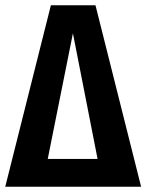

<svg xmlns="http://www.w3.org/2000/svg" viewBox="-25 -712 558 732"><path d="M513 0H-5L169 -692H339ZM157 -106H347L253 -585Z"/></svg>

Font: Fira Sans Compressed SemiBold
Style: Regular
Weight: 600
Width: 1
Designer: bBox Type GmbH & Carrois Corporate GbR & Edenspiekermann AG
Foundry: bBox Type GmbH & Carrois Corporate GbR & Edenspiekermann AG
Version: Version 4.301